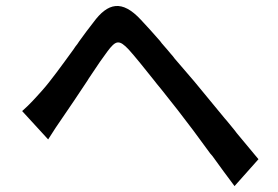

<svg xmlns="http://www.w3.org/2000/svg" viewBox="-20 -667 940 650"><path d="M855 -128C832 -156 807 -186 781 -217L775 -225C766 -236 757 -247 748 -258L741 -266C704 -311 667 -356 638 -391C617 -415 594 -442 571 -469L565 -477L558 -485L548 -497C542 -504 535 -512 528 -520L522 -528C500 -553 478 -578 457 -600C393 -669 345 -658 296 -591C280 -571 264 -549 248 -527L242 -518C240 -515 237 -512 235 -509L229 -500C189 -445 150 -391 123 -361C98 -333 80 -313 55 -291L143 -195C157 -218 178 -249 198 -278C217 -306 244 -345 270 -385L276 -394C279 -399 282 -404 285 -408L291 -417C310 -446 328 -472 343 -492C372 -531 383 -534 416 -499C436 -477 469 -436 504 -392L511 -383L525 -366C545 -341 565 -316 582 -294C614 -253 653 -201 692 -147L699 -139C724 -104 750 -69 774 -37L855 -128Z"/></svg>

Font: Glow Sans SC Condensed Medium
Style: Regular
Weight: 600
Width: 3
Designer: Ryoko NISHIZUKA (kana, bopomofo & ideographs); Paul D. Hunt (Latin, Greek & Cyrillic); Sandoll Communications, Soo-young
Version: Version 0.93